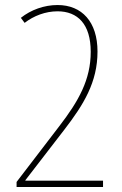

<svg xmlns="http://www.w3.org/2000/svg" viewBox="-20 -744 487 764"><path d="M390 0V-25H81V-27L236 -228C313 -328 368 -417 368 -539C368 -657 306 -724 209 -724C156 -724 103 -705 63 -673L78 -653C114 -681 161 -699 209 -699C289 -699 341 -648 341 -538C341 -427 293 -342 216 -242L46 -20V0Z"/></svg>

Font: Noto Sans Thai Looped Condensed Thin
Style: Regular
Weight: 100
Width: 3
Designer: Sasikarn Vongin, Ben Mitchell
Foundry: The Fontpad Ltd
Version: Version 1.001